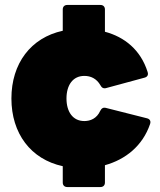

<svg xmlns="http://www.w3.org/2000/svg" viewBox="-20 -754 646 774"><path d="M385 0C396 0 403 -7 403 -18V-88C486 -111 555 -166 585 -254C589 -266 584 -274 573 -277L407 -319C396 -322 389 -317 384 -307C370 -276 344 -266 320 -266C273 -266 248 -304 248 -357C248 -410 273 -448 320 -448C345 -448 369 -438 385 -410C390 -400 398 -396 408 -399L563 -441C574 -444 579 -452 575 -464C547 -553 482 -605 403 -626V-716C403 -727 396 -734 385 -734H251C240 -734 233 -727 233 -716V-630C104 -602 26 -498 26 -357C26 -216 104 -112 233 -84V-18C233 -7 240 0 251 0Z"/></svg>

Font: LINE Seed Sans TH Heavy
Style: Regular
Weight: 900
Designer: Dalton Maag Ltd | Thai characters by Cadson Demak Co.,Ltd.
Foundry: Dalton Maag Ltd
Version: Version 1.003